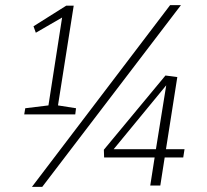

<svg xmlns="http://www.w3.org/2000/svg" viewBox="-20 -720 802 745"><path d="M275 -300 272 -276H74L78 -300L168 -311L221 -652L119 -593L110 -618L237 -698H266L205 -311ZM104 5 640 -700H682L144 5ZM691 -109H619L602 0H563L580 -109H384L383 -139L622 -427L668 -421L624 -141H696ZM421 -141H585L625 -389Z"/></svg>

Font: Bitter Light
Style: Italic
Weight: 300
Italic angle: -9°
Designer: Sol Matas, and Bitter project Authors
Foundry: Sol Matas
Version: Version 2.001